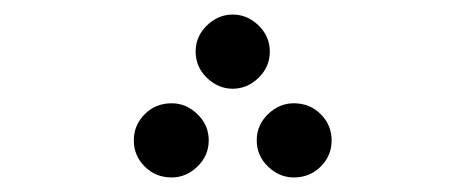

<svg xmlns="http://www.w3.org/2000/svg" viewBox="-20 -854 640 264"><path d="M249 -783Q249 -804 264.5 -819Q280 -834 300 -834Q320 -834 335.5 -819Q351 -804 351 -783Q351 -762 335.5 -747Q320 -732 300 -732Q280 -732 264.5 -747Q249 -762 249 -783ZM164 -661Q164 -682 179 -697Q194 -712 216 -712Q236 -712 251.5 -697Q267 -682 267 -661Q267 -640 251.5 -625Q236 -610 216 -610Q194 -610 179 -625Q164 -640 164 -661ZM333 -661Q333 -682 348.5 -697Q364 -712 384 -712Q406 -712 421 -697Q436 -682 436 -661Q436 -640 421 -625Q406 -610 384 -610Q364 -610 348.5 -625Q333 -640 333 -661Z"/></svg>

Font: FiraGO
Style: Regular
Weight: 400
Designer: bBox Type
Foundry: bBox Type GmbH
Version: Version 1.001;April 20, 2020;FontCreator 12.0.0.2555 64-bit